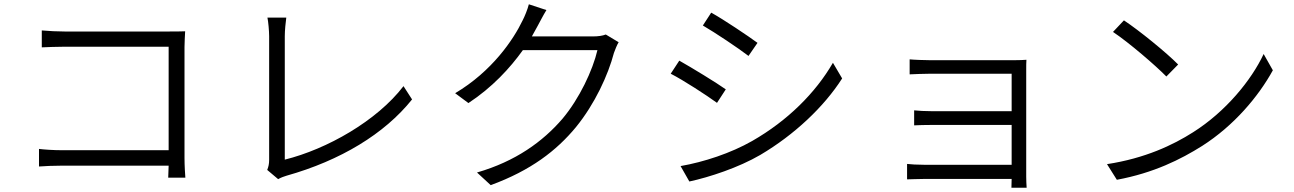

<svg xmlns="http://www.w3.org/2000/svg" viewBox="-20 -823 6040 896"><path d="M162 -128V-46C188 -48 231 -50 272 -50H767L765 6H845C844 -6 841 -50 841 -86V-603C841 -625 843 -655 844 -677C823 -676 795 -676 772 -676H281C249 -676 207 -678 175 -681V-602C197 -603 246 -605 282 -605H767V-122H270C229 -122 186 -125 162 -128Z M1227 -30 1278 13C1292 5 1307 0 1317 -3C1569 -74 1774 -198 1903 -359L1863 -421C1739 -259 1506 -127 1309 -78C1309 -125 1309 -562 1309 -654C1309 -681 1313 -719 1316 -741H1228C1232 -723 1236 -678 1236 -654C1236 -562 1236 -136 1236 -77C1236 -58 1233 -45 1227 -30Z M2530 -776 2448 -803C2442 -779 2428 -745 2419 -728C2376 -638 2276 -490 2104 -388L2166 -342C2277 -415 2360 -505 2420 -589H2768C2746 -495 2684 -363 2605 -269C2513 -162 2386 -70 2206 -18L2270 41C2458 -28 2577 -120 2668 -230C2756 -338 2818 -473 2845 -576C2850 -590 2859 -613 2867 -626L2807 -662C2792 -656 2772 -653 2745 -653H2462L2489 -702C2499 -720 2515 -752 2530 -776Z M3299 -764 3260 -704C3317 -671 3426 -598 3473 -562L3515 -623C3473 -654 3357 -732 3299 -764ZM3156 -48 3197 24C3290 4 3427 -41 3528 -100C3687 -194 3825 -324 3910 -457L3867 -530C3786 -390 3656 -260 3490 -165C3390 -108 3265 -67 3156 -48ZM3150 -540 3110 -479C3169 -449 3278 -378 3326 -343L3367 -406C3325 -436 3207 -508 3150 -540Z M4213 -58V14C4229 14 4263 12 4295 12H4701L4700 53H4771C4770 39 4769 18 4769 2C4769 -85 4769 -461 4769 -496C4769 -515 4769 -534 4770 -544C4757 -543 4734 -542 4711 -542C4630 -542 4374 -542 4323 -542C4299 -542 4242 -544 4225 -546V-476C4242 -477 4299 -479 4323 -479C4374 -479 4668 -479 4701 -479V-304H4332C4298 -304 4264 -306 4246 -308V-238C4265 -239 4298 -240 4332 -240H4701V-54H4294C4260 -54 4229 -56 4213 -58Z M5225 -728 5174 -674C5249 -624 5373 -517 5423 -466L5478 -522C5424 -577 5296 -681 5225 -728ZM5146 -57 5192 16C5364 -16 5490 -79 5590 -142C5739 -237 5853 -373 5920 -495L5877 -571C5820 -449 5700 -302 5548 -206C5454 -146 5323 -84 5146 -57Z"/></svg>

Font: Noto Sans CJK SC DemiLight
Style: Regular
Weight: 350
Designer: Ryoko NISHIZUKA 西塚涼子 (kana, bopomofo & ideographs); Paul D. Hunt (Latin, Greek & Cyrillic); Sandoll Communications 산돌커뮤니
Foundry: Adobe
Version: Version 2.004;hotconv 1.0.118;makeotfexe 2.5.65603